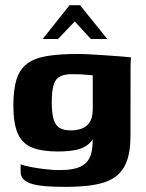

<svg xmlns="http://www.w3.org/2000/svg" viewBox="-20 -613 572 753"><path d="M241.2 119.9Q198.9 119.9 165.6 117.8Q132.3 115.6 109 109.3Q85.8 103.1 73.3 91.4Q60.9 79.7 60.9 60.8Q60.9 55.4 60.9 45.3Q60.9 35.3 60.9 31.2Q71.4 36.1 97.9 41.4Q124.4 46.7 156.3 50.4Q188.2 54.1 213.1 54.1Q270.7 54.1 299.7 38.5Q328.7 22.9 337.8 -11.3Q346.8 -45.6 341.7 -100.1L359.2 -98.3Q348.5 -67.8 330.6 -50.7Q312.7 -33.6 282.9 -26.2Q253.1 -18.9 206.6 -18.9Q144.4 -18.9 105.9 -34.3Q67.4 -49.7 49.9 -89Q32.4 -128.3 32.4 -200.2Q32.4 -262.1 44.8 -301.6Q57.2 -341.1 86 -363Q114.9 -384.9 163.4 -393.1Q212 -401.3 285.1 -401.3Q306.8 -401.3 338.9 -399.5Q370.9 -397.6 403.4 -395.4Q435.8 -393.2 460.9 -391.2Q486 -389.2 494.3 -387.9Q493.3 -385.3 492.7 -374.1Q492 -362.9 492 -348.4Q492 -333.8 492 -318.5L491.7 -79.8Q491.7 1.1 465.4 44.3Q439.1 87.4 384.2 103.7Q329.4 119.9 241.2 119.9ZM257.7 -101.6Q280.3 -101.6 299.5 -108.3Q318.7 -115.1 331.1 -132.8Q343.5 -150.6 343.8 -184.2V-317.6Q336.2 -318.6 313 -320.3Q289.8 -322.1 263.5 -322.1Q233.1 -322.1 215.7 -313.4Q198.2 -304.8 190.6 -280.9Q183 -257 183 -211.1Q183 -166.6 191 -142.7Q199 -118.9 215.6 -110.2Q232.2 -101.6 257.7 -101.6ZM147.3 -460 252.8 -592.6H293.9L400.8 -460H336.3L273.2 -528.9L207.6 -460Z"/></svg>

Font: Genos Thin
Style: Regular
Weight: 100
Designer: Robert E. Leuschke
Foundry: Robert E. Leuschke
Version: Version 1.010